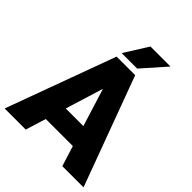

<svg xmlns="http://www.w3.org/2000/svg" viewBox="-248 -1040 1178 1178"><g transform="rotate(45 341.5 -450.5)"><path d="M457.5 -132.8H222.7L181.6 0H-1.5L259.3 -710.9H420.4L683.1 0H499ZM263.7 -265.1H416.5L339.8 -511.7ZM362.3 -901.4H536.1L400.4 -748H266.1Z"/></g></svg>

Font: TypoPRO Roboto
Style: Regular
Weight: 900
Designer: Google
Version: Version 2.136; 2016